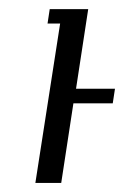

<svg xmlns="http://www.w3.org/2000/svg" viewBox="-20 -404 274 424"><path d="M58.1 0 112.8 -352.1H85L89.8 -383.8H174.8L147.9 -208H233.9L229 -175.8H142.1L115.2 0Z"/></svg>

Font: Gawaa
Style: Italic
Weight: 400
Designer: T. Christopher White
Version: Version 1.0